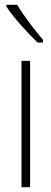

<svg xmlns="http://www.w3.org/2000/svg" viewBox="-20 -784 215 804"><path d="M52 -764H7V-756C39 -707 99 -643 137 -606H160V-617C124 -661 84 -710 52 -764ZM106 0V-529H70V0Z"/></svg>

Font: Noto Sans Kannada ExtraCondensed ExtraLight
Style: Regular
Weight: 200
Width: 2
Designer: Jelle Bosma - Monotype Design Team
Foundry: Monotype Imaging Inc.
Version: Version 2.005